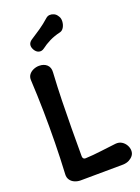

<svg xmlns="http://www.w3.org/2000/svg" viewBox="-170 -989 775 1066"><g transform="rotate(-20 217.5 -456.0)"><path d="M114 5Q96 5 79.5 -2Q63 -9 53.5 -23Q44 -37 45 -55Q50 -149 51.5 -241.5Q53 -334 51.5 -426Q50 -518 45 -612Q44 -631 53.5 -644Q63 -657 79.5 -664.5Q96 -672 114 -672Q143 -672 160 -656Q177 -640 175 -612Q170 -528 168 -446.5Q166 -365 165.5 -283.5Q165 -202 165 -119Q165 -111 169 -106Q173 -101 181 -101Q227 -103 273.5 -109Q320 -115 365 -120Q386 -122 401.5 -112.5Q417 -103 426 -87Q435 -71 435 -54Q435 -38 426 -26Q417 -14 402 -6Q387 2 366 3ZM172 -753Q157 -742 141.5 -746Q126 -750 116 -767L115 -769Q106 -785 109 -799Q112 -813 127 -823Q157 -842 186 -862Q215 -882 243 -907Q253 -916 265 -917Q277 -918 289.5 -912.5Q302 -907 309 -896L313 -890Q321 -878 320 -859.5Q319 -841 310.5 -826Q302 -811 288 -807Q252 -799 223 -784.5Q194 -770 172 -753Z"/></g></svg>

Font: Winky Sans Medium
Style: Regular
Weight: 500
Designer: Simon Atzbach
Foundry: typofactur
Version: Version 1.205